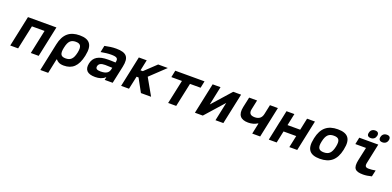

<svg xmlns="http://www.w3.org/2000/svg" viewBox="5 -1712 5991 2931"><g transform="rotate(20 3000.0 -246.5)"><path d="M69 0H197L280 -388H485L403 0H531L637 -500H175Z M1199 -244 1201 -256C1238 -431 1176 -509 1015 -509C854 -509 760 -431 723 -256L628 194H756L806 -43H813C835 -17 866 9 940 9C1075 9 1161 -64 1199 -244ZM850 -248 851 -252C873 -357 912 -396 991 -396C1069 -396 1095 -358 1073 -252L1072 -248C1049 -142 1008 -104 929 -104C850 -104 828 -143 850 -248Z M1606 -509C1545 -509 1493 -501 1421 -486L1399 -378C1462 -389 1515 -396 1563 -396C1659 -396 1683 -377 1670 -316L1669 -306C1611 -309 1568 -309 1545 -309C1395 -309 1315 -260 1292 -154C1269 -44 1323 9 1449 9C1513 9 1567 -6 1608 -45H1613L1603 0H1733L1794 -284C1828 -445 1779 -509 1606 -509ZM1422 -157C1431 -198 1466 -217 1533 -217C1560 -217 1607 -215 1649 -213L1643 -186C1630 -128 1591 -99 1497 -99C1438 -99 1414 -117 1422 -157Z M1976 -500 1870 0H1998L2044 -212H2076L2192 0H2357L2204 -270L2447 -500H2290L2104 -324H2067L2104 -500Z M2634 0H2765L2848 -388H3020L3043 -500H2568L2545 -388H2717Z M3069 0H3197L3467 -304L3403 0H3531L3637 -500H3509L3239 -196L3303 -500H3175Z M4129 0 4235 -500H4106L4073 -344C4059 -279 4018 -247 3949 -247C3879 -247 3851 -279 3864 -344L3897 -500H3768L3732 -333C3704 -201 3757 -136 3882 -136C3936 -136 3987 -149 4029 -176H4037L4000 0Z M4269 0H4397L4438 -194H4644L4603 0H4731L4837 -500H4709L4668 -306H4462L4503 -500H4375L4334 -306H4333L4310 -194Z M4911 -256 4909 -244C4871 -69 4935 9 5098 9C5263 9 5359 -69 5396 -244L5398 -256C5436 -431 5373 -509 5208 -509C5045 -509 4948 -431 4911 -256ZM5037 -248 5038 -252C5061 -358 5103 -396 5184 -396C5266 -396 5292 -358 5270 -252L5269 -248C5246 -142 5204 -104 5123 -104C5042 -104 5014 -142 5037 -248Z M5854 -104C5801 -104 5786 -124 5799 -183L5866 -500H5557L5534 -388H5707L5661 -176C5631 -34 5670 9 5802 9C5845 9 5887 2 5940 -11L5963 -115C5920 -107 5888 -104 5854 -104ZM5667 -618C5658 -579 5677 -554 5722 -554C5766 -554 5795 -579 5804 -618L5805 -621C5813 -662 5794 -687 5750 -687C5705 -687 5676 -662 5668 -621ZM5856 -618C5848 -579 5867 -554 5912 -554C5956 -554 5986 -579 5994 -618L5995 -621C6003 -662 5984 -687 5940 -687C5895 -687 5865 -662 5857 -621Z"/></g></svg>

Font: LT Wave Mono Bold
Style: Italic
Weight: 700
Designer: Daniel Lyons
Version: Version 2.5 (Glyphs App)